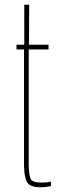

<svg xmlns="http://www.w3.org/2000/svg" viewBox="-20 -790 266 815"><path d="M153 5Q108 5 95.5 -16Q83 -37 82 -85V-580H50V-600H83V-770H104L103 -600H186V-580H102V-85Q103 -44 111 -29.5Q119 -15 155 -15Q171 -15 178.5 -16Q186 -17 196 -19V0Q174 5 153 5Z"/></svg>

Font: Big Shoulders Display Thin
Style: Regular
Weight: 100
Designer: Patric King
Foundry: XO Type Co
Version: Version 1.000; ttfautohint (v1.8.2)